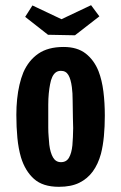

<svg xmlns="http://www.w3.org/2000/svg" viewBox="-20 -710 467 740"><path d="M207 10Q145 10 111 -20.5Q77 -51 61 -103Q51 -137 47 -178.5Q43 -220 43 -267Q43 -299 46 -328Q49 -357 55 -383Q61 -409 70 -431Q90 -477 127.5 -503Q165 -529 225 -529Q278 -529 310.5 -503.5Q343 -478 360 -435Q373 -401 378.5 -357.5Q384 -314 384 -264Q384 -223 380.5 -185.5Q377 -148 369 -117Q358 -77 337.5 -49Q317 -21 285.5 -5.5Q254 10 207 10ZM215 -85Q236 -85 246 -102.5Q256 -120 259 -150Q260 -165 261 -181Q262 -197 262 -216Q262 -235 261 -256Q260 -292 260 -322Q260 -352 257 -374Q253 -405 243.5 -421Q234 -437 215 -437Q203 -437 195 -431Q187 -425 181.5 -413.5Q176 -402 173 -385Q170 -370 168 -350Q166 -330 166 -306.5Q166 -283 166 -257Q166 -237 166 -218Q166 -199 167.5 -183Q169 -167 170 -152Q174 -121 184.5 -103Q195 -85 215 -85ZM269 -574 165 -576 77 -645 105 -689 217 -636 331 -690 363 -647Z"/></svg>

Font: Truculenta ExtraBold
Style: Regular
Weight: 800
Version: Version 1.002